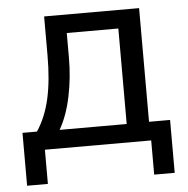

<svg xmlns="http://www.w3.org/2000/svg" viewBox="-48 -550 710 727"><g transform="rotate(-5 307.0 -186.5)"><path d="M26 130V-71H81Q115 -122 130.5 -191Q146 -260 146 -355V-503H507V-71H587V130H509V0H105V130ZM167 -70H422V-433H226V-339Q226 -263 211 -191.5Q196 -120 167 -70Z"/></g></svg>

Font: Mulish Medium
Style: Regular
Weight: 500
Designer: Vernon Adams
Foundry: Vernon Adams
Version: Version 3.603; ttfautohint (v1.8.3)